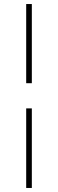

<svg xmlns="http://www.w3.org/2000/svg" viewBox="-20 -823 290 953"><path d="M110 -410V-803H138V-410ZM110 110V-285H138V110Z"/></svg>

Font: Literata 72pt Light
Style: Regular
Weight: 300
Designer: Latin by Veronika Burian and Jose Scaglione. Greek by Irene Vlachou. Cyrillic by Vera Evstafieva.
Foundry: TypeTogether
Version: Version 3.002